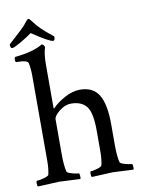

<svg xmlns="http://www.w3.org/2000/svg" viewBox="-90 -874 698 939"><g transform="rotate(-10 259.0 -404.5)"><path d="M161.1 -677.7Q165 -677.7 168.9 -672.4Q172.9 -667 173.8 -662.1Q163.1 -630.9 163.1 -577.1V-363.3Q163.1 -359.4 164.6 -359.4Q166 -359.4 168 -361.3Q189.5 -384.8 229 -406.2Q268.6 -427.7 304.7 -427.7Q370.1 -427.7 398.4 -380.9Q426.8 -334 426.8 -236.3V-130.9Q426.8 -75.2 434.6 -44.9Q436.5 -38.1 460 -31.7Q483.4 -25.4 493.2 -25.4Q496.1 -25.4 497.1 -13.7Q498 -2 496.1 2.9Q398.4 -2 393.6 -2Q388.7 -2 289.1 2.9Q285.2 -1 285.2 -13.2Q285.2 -25.4 289.1 -25.4Q300.8 -25.4 321.8 -31.7Q342.8 -38.1 344.7 -44.9Q351.6 -73.2 351.6 -113.3V-216.8Q351.6 -306.6 326.7 -337.4Q301.8 -368.2 250 -368.2Q220.7 -368.2 191.9 -345.2Q163.1 -322.3 163.1 -304.7V-131.8Q163.1 -75.2 170.9 -44.9Q172.9 -38.1 196.3 -31.7Q219.7 -25.4 229.5 -25.4Q232.4 -25.4 233.4 -13.7Q234.4 -2 232.4 2.9Q134.8 -2 128.4 -2Q122.1 -2 21.5 2.9Q17.6 -1 17.6 -13.2Q17.6 -25.4 21.5 -25.4Q33.2 -25.4 56.2 -31.7Q79.1 -38.1 81.1 -44.9Q87.9 -73.2 87.9 -112.3V-536.1Q87.9 -569.3 82 -598.6Q77.1 -614.3 32.2 -614.3H23.4Q17.6 -614.3 17.6 -627.4Q17.6 -640.6 23.4 -640.6Q112.3 -649.4 159.2 -677.7ZM218.8 -685.5Q200.2 -685.5 116.2 -742.2Q92.8 -724.6 58.6 -705.1Q24.4 -685.5 15.1 -685.5Q5.9 -685.5 5.9 -705.1Q9.8 -709 30.8 -728Q51.8 -747.1 72.3 -766.1Q92.8 -785.2 106.4 -804.7Q113.3 -812.5 117.7 -812.5Q122.1 -812.5 134.8 -794.9Q162.1 -756.8 218.8 -712.9Q227.5 -706.1 227.5 -705.1Q227.5 -685.5 218.8 -685.5Z"/></g></svg>

Font: CrimsonText-Roman
Style: Roman
Weight: 400
Version: Version 0.13